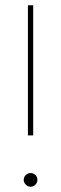

<svg xmlns="http://www.w3.org/2000/svg" viewBox="-20 -702 232 729"><path d="M86 -682H106V-188H86ZM122 -19Q122 -9 114.5 -1Q107 7 96 7Q86 7 78 -1Q70 -9 70 -19Q70 -30 78 -37.5Q86 -45 96 -45Q107 -45 114.5 -37.5Q122 -30 122 -19Z"/></svg>

Font: TypoPRO Montserrat
Style: Regular
Weight: 250
Designer: Julieta Ulanovsky
Foundry: Julieta Ulanovsky
Version: Version 6.001